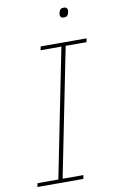

<svg xmlns="http://www.w3.org/2000/svg" viewBox="-96 -922 583 972"><g transform="rotate(-10 195.5 -435.5)"><path d="M251 0H15L19 -19H126L258 -679H151L155 -698H391L387 -679H280L148 -19H255ZM297 -822Q285 -822 281 -827.5Q277 -833 277 -839Q277 -843 278 -846.5Q279 -850 280 -854Q282 -861 286.5 -866Q291 -871 303 -871Q315 -871 319 -865.5Q323 -860 323 -854Q323 -850 322.5 -847Q322 -844 320 -839Q318 -832 313.5 -827Q309 -822 297 -822Z"/></g></svg>

Font: IBM Plex Sans Thin
Style: Italic
Weight: 250
Italic angle: -11.31°
Designer: Mike Abbink, Paul van der Laan, Pieter van Rosmalen
Foundry: Bold Monday
Version: Version 3.201